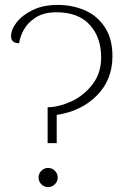

<svg xmlns="http://www.w3.org/2000/svg" viewBox="-20 -750 531 782"><path d="M174 -313Q220 -314 270.5 -337Q321 -360 356.5 -406Q392 -452 392 -516Q392 -598 345.5 -649Q299 -700 210 -700Q158 -700 125 -678.5Q92 -657 76.5 -628Q61 -599 58 -574Q25 -574 25 -603Q25 -629 47.5 -658.5Q70 -688 113 -709Q156 -730 215 -730Q274 -730 324.5 -708.5Q375 -687 406.5 -640Q438 -593 438 -521Q438 -425 374.5 -361Q311 -297 211 -282V-167H174ZM137 -27Q137 -43 148.5 -54.5Q160 -66 176 -66Q192 -66 203.5 -54.5Q215 -43 215 -27Q215 -11 203.5 0.5Q192 12 176 12Q160 12 148.5 0.5Q137 -11 137 -27Z"/></svg>

Font: Arima Madurai ExtraLight
Style: Regular
Weight: 275
Designer: Joana Correia and Natanael Gama
Foundry: NDISCOVER
Version: Version 1.020